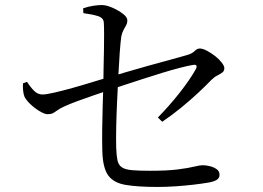

<svg xmlns="http://www.w3.org/2000/svg" viewBox="-20 -770 1040 760"><path d="M604 -30Q526 -30 478 -38Q430 -46 408.5 -75.5Q387 -105 385 -171Q384 -211 384.5 -259Q385 -307 386.5 -353Q388 -399 389 -431Q389 -464 390 -500Q391 -536 391.5 -571Q392 -606 392 -634.5Q392 -663 391 -680Q390 -699 368.5 -706Q347 -713 310 -718L309 -737Q329 -744 348.5 -747Q368 -750 383 -750Q401 -750 425 -739.5Q449 -729 466.5 -715.5Q484 -702 484 -690Q484 -678 479 -669.5Q474 -661 468.5 -650.5Q463 -640 460 -625Q457 -603 454 -562.5Q451 -522 448.5 -471.5Q446 -421 443.5 -368Q441 -315 440 -267Q439 -219 440 -184Q441 -154 445 -135.5Q449 -117 462 -108Q475 -99 501.5 -96.5Q528 -94 574 -94Q643 -94 685 -99.5Q727 -105 749 -110.5Q771 -116 782 -116Q796 -116 811.5 -112Q827 -108 838 -100Q849 -92 849 -78Q849 -64 836 -57Q823 -50 803 -47Q780 -43 746 -39Q712 -35 675 -32.5Q638 -30 604 -30ZM605 -305Q652 -353 692 -404Q732 -455 755 -496Q760 -505 757.5 -510Q755 -515 744 -513Q725 -510 692 -501.5Q659 -493 620 -481Q581 -469 541 -456Q501 -443 466 -431.5Q431 -420 408 -412Q384 -404 352 -393Q320 -382 288.5 -370.5Q257 -359 233 -348Q216 -340 206.5 -333Q197 -326 189.5 -322Q182 -318 168 -318Q157 -318 137.5 -329.5Q118 -341 101 -357Q84 -373 77 -387Q73 -397 71.5 -411.5Q70 -426 71 -440L87 -446Q102 -423 116 -409.5Q130 -396 148 -396Q163 -396 195.5 -403.5Q228 -411 267.5 -422Q307 -433 344 -444.5Q381 -456 404 -462Q433 -471 475.5 -483.5Q518 -496 564.5 -509Q611 -522 652 -533Q693 -544 720 -552Q741 -558 750.5 -568Q760 -578 771 -578Q782 -578 798.5 -569.5Q815 -561 831 -548.5Q847 -536 857.5 -522.5Q868 -509 868 -500Q868 -489 860 -483Q852 -477 840 -471Q828 -465 816 -453Q796 -432 765.5 -403.5Q735 -375 698.5 -345Q662 -315 622 -288Z"/></svg>

Font: Noto Serif JP
Style: Regular
Weight: 400
Designer: Ryoko NISHIZUKA  (kana & ideographs); Frank Grießhammer (Latin, Greek & Cyrillic); Wenlong ZHANG  (bopomofo); Sandoll Co
Foundry: Adobe
Version: Version 2.003-H1;hotconv 1.1.1;makeotfexe 2.6.0